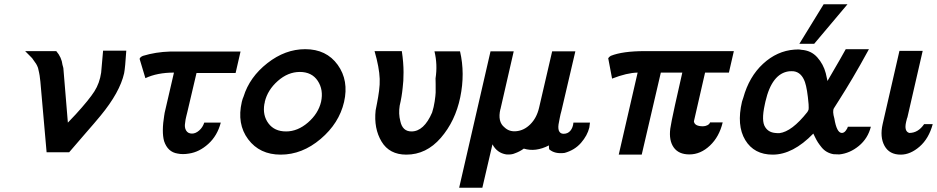

<svg xmlns="http://www.w3.org/2000/svg" viewBox="-20 -710 4363 894"><path d="M97 -472H242Q267 -443 271 -408Q273 -402 273 -401L275 -393Q276 -387 296 -139Q297 -140 333 -178Q395 -246 419.5 -284.5Q444 -323 451 -372Q456 -429 460 -474H568Q563 -395 558 -369Q538 -280 448 -171Q426 -144 370.5 -80.5Q315 -17 302 -1H197L168 -330Q164 -366 162 -372L157 -394Q153 -405 148 -413L136 -430Q132 -438 119 -450Z M630 -436Q633 -445 646 -450Q705 -468 772 -470H1100L1077 -370H895L852 -187Q852 -185 848 -171Q847 -166 845.5 -160Q844 -154 844 -153Q842 -143 842 -138Q838 -117 846.5 -102.5Q855 -88 874 -88Q891 -88 907.5 -102.5Q924 -117 931 -139H1008Q992 -78 950 -40Q908 -2 860 5Q831 10 807 5Q761 -2 744 -53Q732 -96 745 -175V-174Q745 -177 746.5 -184Q748 -191 749 -195L790 -372Q712 -372 657 -346Z M1106 -236Q1110 -252 1114 -260Q1142 -351 1225 -416Q1308 -481 1401 -481Q1500 -481 1552.5 -408Q1605 -335 1582 -235Q1559 -136 1473 -63Q1387 10 1287 10Q1189 10 1135.5 -61.5Q1082 -133 1106 -236ZM1213 -236Q1213 -234 1212.5 -231Q1212 -228 1211 -226Q1202 -173 1230 -135.5Q1258 -98 1312 -98Q1366 -98 1414 -139.5Q1462 -181 1475 -236Q1487 -292 1459.5 -333.5Q1432 -375 1376 -375Q1321 -375 1273.5 -333Q1226 -291 1213 -236Z M1724 -472H1851Q1859 -418 1859 -374Q1859 -330 1855 -302Q1851 -260 1841 -218Q1835 -180 1844 -146Q1854 -98 1896 -98Q1954 -98 1992 -186Q2000 -211 2004 -238Q2008 -265 2008.5 -279Q2009 -293 2008.5 -318.5Q2008 -344 2008 -345Q2018 -409 2003 -471H2122Q2146 -368 2123 -257Q2100 -146 2032.5 -68Q1965 10 1872 10Q1793 10 1756.5 -51Q1720 -112 1729 -196Q1730 -202 1735.5 -229.5Q1741 -257 1745 -287Q1749 -317 1748 -343Q1746 -396 1724 -472Z M2118 164 2264 -471H2372L2311 -205Q2311 -204 2311 -204L2310 -202Q2296 -143 2329 -117Q2351 -96 2383 -99Q2420 -102 2449.5 -131.5Q2479 -161 2490 -208L2551 -471H2658H2659L2594 -193Q2594 -192 2590 -178Q2589 -174 2586 -159Q2584 -149 2583 -143Q2577 -117 2582 -102Q2588 -87 2604 -87Q2624 -87 2636 -101.5Q2648 -116 2650 -139H2727Q2727 -137 2724 -116Q2715 -79 2685.5 -45Q2656 -11 2609 2Q2563 8 2537 -15Q2536 -21 2536 -25V-33Q2474 -1 2419 -18Q2400 -4 2377 4Q2362 11 2337 9Q2294 2 2273 -38L2226 164Z M2812 -439Q2817 -446 2824 -450Q2879 -472 2983 -472H3397L3374 -372H3263L3211 -145Q3214 -122 3253 -122Q3264 -122 3274 -127Q3283 -132 3284 -136Q3286 -138 3286 -140H3345Q3329 -73 3285.5 -32Q3242 9 3190 9Q3140 9 3117 -23.5Q3094 -56 3101 -111Q3104 -134 3123 -221L3157 -372H3057L2968 10H2861L2949 -372Q2899 -371 2830 -344Z M3702 -506 3815 -690H3926L3771 -506ZM3435 -237 3441 -255Q3468 -353 3533 -413Q3598 -473 3679 -479Q3699 -481 3712 -478Q3757 -475 3785.5 -443Q3814 -411 3825 -369L3833 -333Q3906 -458 3918 -481H4026Q3984 -404 3950.5 -347.5Q3917 -291 3890.5 -249.5Q3864 -208 3863 -206Q3855 -193 3865 -158Q3876 -91 3900 -91Q3910 -91 3918 -101.5Q3926 -112 3928 -120H4035Q4021 -65 3979 -30.5Q3937 4 3888 9Q3870 9 3861 8Q3844 5 3830 -3Q3816 -11 3805.5 -24Q3795 -37 3788.5 -47Q3782 -57 3775 -71.5Q3768 -86 3767 -88Q3672 10 3578 10Q3491 10 3450 -58Q3409 -126 3435 -237ZM3544 -237Q3542 -227 3541 -223Q3524 -146 3543 -118Q3558 -94 3589 -91Q3595 -90 3609 -90Q3667 -97 3739 -188Q3743 -194 3745 -200Q3746 -204 3745 -225Q3739 -296 3728 -328Q3712 -373 3676 -378Q3666 -379 3654 -378Q3574 -368 3544 -237Z M4090 -133 4168 -473H4276V-472L4205 -163Q4204 -162 4204 -161Q4203 -159 4203 -158L4199 -142Q4189 -98 4214 -91Q4255 -91 4283 -132H4323Q4305 -65 4262 -27.5Q4219 10 4174 10Q4121 10 4098.5 -31Q4076 -72 4090 -133Z"/></svg>

Font: Coval
Style: Medium Italic
Weight: 500
Foundry: Context Ltd
Version: Version 001.000